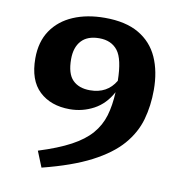

<svg xmlns="http://www.w3.org/2000/svg" viewBox="-82 -798 868 901"><g transform="rotate(10 351.5 -347.0)"><path d="M174.5 25 144 -50.5Q236.5 -79.5 296 -111.5Q355.5 -143.5 389.2 -182.5Q423 -221.5 437.8 -270.8Q452.5 -320 455.5 -384Q423.5 -324.5 370.5 -296.2Q317.5 -268 257 -268Q166.5 -268 111.8 -319.5Q57 -371 57 -475.5Q57 -554.5 93.8 -608.8Q130.5 -663 195.8 -691Q261 -719 346.5 -719Q445.5 -719 508.2 -682.5Q571 -646 600.8 -579.8Q630.5 -513.5 630.5 -425Q630.5 -350 611.8 -283.5Q593 -217 543.8 -160.2Q494.5 -103.5 405 -57Q315.5 -10.5 174.5 25ZM223 -501Q223 -431.5 252.5 -401.8Q282 -372 335 -372Q417.5 -372 456.5 -438.5Q455 -542 424.8 -581Q394.5 -620 337 -620Q280.5 -620 251.8 -588.5Q223 -557 223 -501Z"/></g></svg>

Font: Newsreader 6pt SemiBold
Style: Regular
Weight: 600
Designer: Hugues Gentile
Foundry: Production Type
Version: Version 1.003; ttfautohint (v1.8.3)